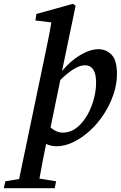

<svg xmlns="http://www.w3.org/2000/svg" viewBox="-83 -750 631 1003"><path d="M360 -409Q334 -409 300.5 -388Q267 -367 232 -332L181 -84Q213 -57 245 -57Q311 -57 361 -130Q387 -167 403 -218.5Q419 -270 419 -318Q419 -365 404 -387Q389 -409 360 -409ZM210 197 203 233H-63L-55 197L17 185L147 -438Q158 -492 168 -539.5Q178 -587 185 -633L102 -643L107 -677L298 -730L312 -720L241 -379Q285 -432 336.5 -462.5Q388 -493 431 -493Q471 -493 499.5 -464.5Q528 -436 528 -363Q528 -310 509.5 -256Q491 -202 459.5 -153.5Q428 -105 387 -67.5Q346 -30 301 -8Q256 14 212 14Q184 14 158 2Q148 49 139.5 94Q131 139 123 183Z"/></svg>

Font: Source Serif Pro SemiBold
Style: Italic
Weight: 600
Italic angle: -12°
Designer: Frank Grießhammer
Foundry: Adobe Systems Incorporated
Version: Version 3.001;hotconv 1.0.111;makeotfexe 2.5.65597